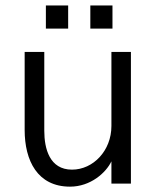

<svg xmlns="http://www.w3.org/2000/svg" viewBox="-20 -680 587 711"><path d="M149.9 -574.2H232.4V-659.7H149.9ZM314.5 -574.2H396.5V-659.7H314.5ZM239.3 11.2C315.4 11.2 372.6 -40.5 392.6 -82.5V0H464.8V-487.8H392.6V-213.4C392.6 -122.1 325.2 -51.8 246.6 -51.8C163.6 -51.8 144 -129.4 144 -195.8V-487.8H71.3V-198.7C71.3 -85.4 118.7 11.2 239.3 11.2Z"/></svg>

Font: HK Grotesk
Style: Regular
Weight: 400
Designer: Alfredo Marco Pradil and Stefan Peev
Foundry: Hanken Design Co.
Version: Version 1.045;PS 001.045;hotconv 1.0.88;makeotf.lib2.5.64775